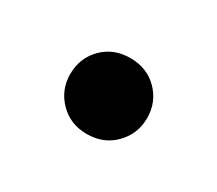

<svg xmlns="http://www.w3.org/2000/svg" viewBox="-44 -193 312 276"><g transform="rotate(30 112.0 -55.0)"><path d="M112 -118Q140 -118 158 -99.8Q176 -81.5 176 -55Q176 -29 158 -10.5Q140 8 112 8Q84.5 8 66.5 -10.5Q48.5 -29 48.5 -55Q48.5 -81.5 66.5 -99.8Q84.5 -118 112 -118Z"/></g></svg>

Font: Newsreader 36pt
Style: Regular
Weight: 400
Designer: Hugues Gentile
Foundry: Production Type
Version: Version 1.003